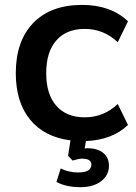

<svg xmlns="http://www.w3.org/2000/svg" viewBox="-20 -570 559 789"><path d="M310.5 199.2Q252 199.2 211.9 177.7L229.5 122.1Q261.7 138.7 300.8 138.7Q355.5 138.7 355.5 106.4Q355.5 82 317.4 82Q303.7 82 278.3 89.8L259.8 70.3L269.5 6.8Q162.1 -6.8 103.5 -78.6Q44.9 -150.4 44.9 -269.5Q44.9 -401.4 116.7 -475.6Q188.5 -549.8 317.4 -549.8Q435.5 -549.8 505.9 -482.4L463.9 -396.5Q406.2 -451.2 328.1 -451.2Q252.9 -451.2 211.4 -403.8Q169.9 -356.4 169.9 -269.5Q169.9 -182.6 211.4 -135.3Q252.9 -87.9 328.1 -87.9Q406.2 -87.9 463.9 -142.6L505.9 -56.6Q442.4 4.9 333 9.8L328.1 40Q332 39.1 338.9 39.1Q379.9 39.1 403.8 58.1Q427.7 77.1 427.7 111.3Q427.7 150.4 395.5 174.8Q363.3 199.2 310.5 199.2Z"/></svg>

Font: Min Sans SemiBold
Style: Regular
Weight: 600
Designer: Jinseong-Kim, NotoSansCJK, Nunito
Foundry: Jinseong-Kim
Version: Version 1.400;Glyphs 3.1.2 (3151)